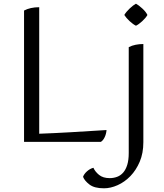

<svg xmlns="http://www.w3.org/2000/svg" viewBox="-20 -760 889 1038"><path d="M192 -37Q273 -40 360 -45Q447 -50 556 -57Q554 -34 545 -16.5Q536 1 525 7H110V-703Q144 -721 192 -721ZM542 258Q490 258 463.5 237.5Q437 217 429 196Q434 181 450 166.5Q466 152 485 147Q494 168 515.5 185.5Q537 203 573 203Q594 203 613 196Q632 189 646 173Q660 157 668 131Q676 105 676 67V-505Q693 -514 713.5 -518Q734 -522 755 -522V9Q755 68 735.5 114Q716 160 685 192Q654 224 616 241Q578 258 542 258ZM777 -679Q768 -663 749 -645.5Q730 -628 715 -621Q700 -628 681 -645.5Q662 -663 652 -679Q662 -696 681 -714Q700 -732 715 -740Q730 -732 749.5 -714Q769 -696 777 -679Z"/></svg>

Font: Gotu
Style: Regular
Weight: 400
Designer: Sarang Kulkarni & Kailash Malviya
Foundry: Ek Type
Version: Version 2.320;hotconv 1.0.109;makeotfexe 2.5.65596; ttfautoh